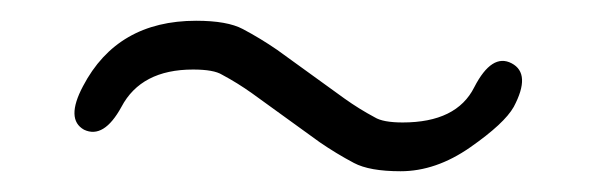

<svg xmlns="http://www.w3.org/2000/svg" viewBox="-20 -458 575 185"><path d="M366 -293Q336 -293 321 -301Q304 -310 288 -321L223 -368Q209 -378 194 -386Q186 -391 166 -391Q116 -391 97 -355Q80 -324 61 -333Q43 -343 60 -375Q93 -438 169 -438Q199 -438 214 -430Q231 -421 247 -410L312 -363Q326 -353 341 -345Q349 -340 368 -340Q420 -340 437 -374Q454 -407 473 -397Q492 -387 475 -355Q466 -339 433 -316Q400 -293 366 -293Z"/></svg>

Font: Resource Han Rounded KR Light
Style: Regular
Weight: 300
Designer: Cyano Hao (round all glyphs); Ryoko NISHIZUKA 西塚涼子 (kana, bopomofo & ideographs); Paul D. Hunt (Latin, Greek & Cyrillic)
Foundry: Cyano Hao
Version: 0.990